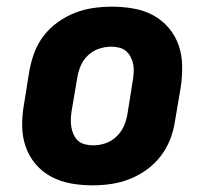

<svg xmlns="http://www.w3.org/2000/svg" viewBox="-20 -548 640 576"><path d="M258 8Q225 8 193.5 2.5Q162 -3 134.5 -17.5Q107 -32 87 -55.5Q67 -79 57 -108Q47 -137 46.5 -169.5Q46 -202 52 -235L68 -335Q73 -363 83 -390Q93 -417 111 -440.5Q129 -464 153.5 -481.5Q178 -499 205 -509.5Q232 -520 260 -524Q288 -528 316 -528Q348 -528 380 -522.5Q412 -517 439 -502.5Q466 -488 486 -464.5Q506 -441 516 -412Q526 -383 526.5 -350.5Q527 -318 522 -285L505 -185Q501 -157 490.5 -130Q480 -103 462 -79.5Q444 -56 419.5 -38.5Q395 -21 368 -10.5Q341 0 313 4Q285 8 258 8ZM260 -112Q278 -112 296 -118Q314 -124 328.5 -137.5Q343 -151 351 -168.5Q359 -186 362 -204L378 -304Q380 -317 381 -329.5Q382 -342 380 -353.5Q378 -365 372.5 -376Q367 -387 358.5 -394.5Q350 -402 338 -405Q326 -408 314 -408Q296 -408 277.5 -402Q259 -396 244.5 -382.5Q230 -369 222.5 -351.5Q215 -334 212 -316L195 -216Q193 -203 192.5 -190.5Q192 -178 194 -166.5Q196 -155 201 -144Q206 -133 214.5 -125.5Q223 -118 235 -115Q247 -112 260 -112Z"/></svg>

Font: Iosevka SS04 Heavy Extended
Style: Italic
Weight: 900
Width: 7
Italic angle: -9°
Monospace: yes
Designer: Belleve Invis
Foundry: Belleve Invis
Version: Version 19.0.0; ttfautohint (v1.8.4)